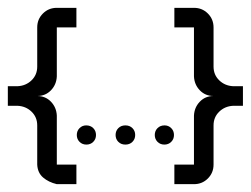

<svg xmlns="http://www.w3.org/2000/svg" viewBox="-20 -613 640 490"><path d="M125 -593H175V-543H125V-418Q124 -397 110 -382.5Q96 -368 75 -368Q96 -368 110 -353.5Q124 -339 125 -318V-193H175V-143H125Q104 -148 90 -160Q76 -172 75 -193V-293Q75 -314 60.5 -328Q46 -342 25 -343H0V-393H25Q46 -394 60.5 -408Q75 -422 75 -443V-543Q75 -564 89.5 -578.5Q104 -593 125 -593ZM475 -593Q496 -593 510.5 -578.5Q525 -564 525 -543V-443Q525 -422 539.5 -408Q554 -394 575 -393H600V-343H575Q554 -342 539.5 -328Q525 -314 525 -293V-193Q525 -172 510.5 -157.5Q496 -143 475 -143H425V-193H475V-318Q476 -339 490 -353.5Q504 -368 525 -368Q504 -368 490 -382.5Q476 -397 475 -418V-543H425V-593ZM300 -293Q311 -293 318 -286Q325 -279 325 -268.5Q325 -258 318 -251Q311 -244 300 -244Q289 -244 282 -251Q275 -258 275 -268.5Q275 -279 282 -286Q289 -293 300 -293ZM200 -293Q211 -293 218 -286Q225 -279 225 -268.5Q225 -258 218 -251Q211 -244 200.5 -244Q190 -244 183 -251Q176 -258 176 -268.5Q176 -279 183 -286Q190 -293 200 -293ZM400 -293Q410 -293 417 -286Q424 -279 424 -268.5Q424 -258 417 -251Q410 -244 399.5 -244Q389 -244 382 -251Q375 -258 375 -268.5Q375 -279 382 -286Q389 -293 400 -293Z"/></svg>

Font: JetBrainsMono NF
Style: Regular
Weight: 400
Monospace: yes
Designer: Philipp Nurullin, Konstantin Bulenkov
Foundry: JetBrains
Version: Version 1.0.2; ttfautohint (v1.8.3)